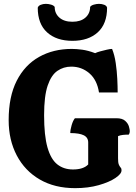

<svg xmlns="http://www.w3.org/2000/svg" viewBox="-20 -963 704 997"><path d="M370 14Q264 14 186.5 -31Q109 -76 67 -156Q25 -236 25 -339Q25 -462 67 -544Q109 -626 183 -667.5Q257 -709 353 -709Q376 -709 406.5 -705Q437 -701 474 -687Q484 -692 501 -696.5Q518 -701 535 -705Q552 -709 562 -709Q575 -677 581 -635.5Q587 -594 589 -553.5Q591 -513 591 -483H494Q484 -548 444 -582.5Q404 -617 350 -617Q310 -617 278 -595Q246 -573 227.5 -518.5Q209 -464 209 -365Q209 -259 226.5 -197.5Q244 -136 277.5 -109.5Q311 -83 359 -83Q413 -83 438 -109V-223Q438 -249 415 -260.5Q392 -272 345 -272Q345 -289 352 -313Q359 -337 369 -349H585Q615 -349 630 -335.5Q645 -322 649.5 -306Q654 -290 654 -282Q654 -272 649 -264Q633 -264 618.5 -262.5Q604 -261 593 -256V-141Q593 -119 596.5 -110Q600 -101 604 -96Q607 -93 609 -89.5Q611 -86 611 -78Q611 -60 579 -38.5Q547 -17 492.5 -1.5Q438 14 370 14ZM356 -751Q273 -751 224.5 -795Q176 -839 176 -923Q179 -933 191.5 -938Q204 -943 218 -943Q231 -943 245 -939Q259 -935 264 -927Q264 -893 288.5 -871.5Q313 -850 356 -850Q399 -850 423.5 -871.5Q448 -893 448 -927Q453 -935 467.5 -939Q482 -943 494 -943Q509 -943 521.5 -938Q534 -933 536 -923Q536 -839 487.5 -795Q439 -751 356 -751Z"/></svg>

Font: Calistoga
Style: Regular
Weight: 400
Designer: Yvonne Schuttler, Eben Sorkin
Foundry: www.sorkintype.com
Version: Version 1.010; ttfautohint (v1.8.4.7-5d5b)